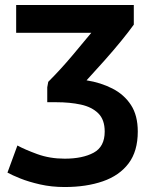

<svg xmlns="http://www.w3.org/2000/svg" viewBox="-20 -725 613 772"><path d="M534 -196Q534 -261 506.5 -303Q479 -345 432 -369Q385 -393 328 -402Q363 -440 399.5 -481Q436 -522 467 -560Q498 -598 518 -626V-705H45V-593H347Q315 -554 269 -499.5Q223 -445 174 -396L170 -374V-314H206Q261 -314 305 -304.5Q349 -295 375 -269.5Q401 -244 401 -196Q401 -135 356.5 -111Q312 -87 240 -87Q180 -87 129.5 -105.5Q79 -124 50 -140L10 -31Q28 -21 61.5 -7.5Q95 6 141 16.5Q187 27 240 27Q327 27 393.5 4Q460 -19 497 -68Q534 -117 534 -196Z"/></svg>

Font: Repo DemiBold
Style: Regular
Weight: 600
Designer: Stefan Peev
Foundry: Context Ltd
Version: Version 1.502